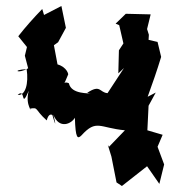

<svg xmlns="http://www.w3.org/2000/svg" viewBox="-20 -585 593 641"><path d="M285 -272C278 -275 218 -269 210 -307C181 -322 179 -262 207 -335C210 -335 204 -361 172 -370L160 -434L174 -444L200 -492L185 -565L127 -535L121 -555C93 -526 66 -496 41 -464L70 -428L63 -399L74 -357C39 -337 18 -352 69 -354C76 -306 65 -265 39 -268C67 -294 48 -217 76 -282C62 -232 93 -208 79 -222C110 -228 94 -220 136 -183C148 -229 172 -174 152 -210C169 -152 166 -172 158 -202C178 -152 219 -172 230 -192C232 -122 239 -120 252 -133C302 -188 312 -158 397 -150L344 -95L340 -101L352 -62L369 24L387 36L471 -30L512 29L528 -36L506 -95L523 -135L472 -150L476 -232L500 -276L473 -262C489 -306 504 -349 518 -395L506 -445L476 -452L477 -469L471 -488L483 -537L400 -539L366 -506L378 -501L392 -440L377 -417L375 -340L394 -358L339 -274C312 -276 316 -305 271 -275Z"/></svg>

Font: Asimov Aggro
Style: Medium
Weight: 500
Designer: Google
Version: Version 2.000980; 2014